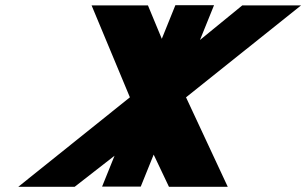

<svg xmlns="http://www.w3.org/2000/svg" viewBox="-20 -723 1184 742"><path d="M860.2 -1 698.9 -346.9 1143.6 -702.2H916.4L752.8 -568.5L807.2 -703H657.8L605.3 -573L551.7 -702.2H333.9L482 -346.9L50.5 -1H268.4L422.7 -121.2L374.5 -1.8H523.9L573.9 -125.5L633 -1Z"/></svg>

Font: Hussar
Style: BdWideOblFour
Weight: 700
Foundry: Cannot Into Space Fonts
Version: Version 2.00